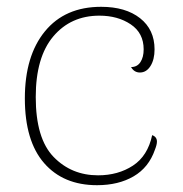

<svg xmlns="http://www.w3.org/2000/svg" viewBox="-20 -532 539 564"><path d="M53 -243Q53 -368 112 -440Q171 -512 277 -512Q349 -512 391.5 -478.5Q434 -445 434 -387Q434 -357 422 -338Q410 -319 391 -319Q374 -319 365 -335Q383 -335 392.5 -349.5Q402 -364 402 -387Q402 -435 364 -460.5Q326 -486 272 -486Q188 -486 136.5 -425Q85 -364 85 -247Q85 -125 137.5 -71Q190 -17 268 -17Q327 -17 370.5 -45.5Q414 -74 427 -135Q441 -130 441 -116Q441 -107 435 -92Q417 -40 372.5 -14Q328 12 265 12Q166 12 109.5 -53Q53 -118 53 -243Z"/></svg>

Font: Arima Madurai Thin
Style: Regular
Weight: 250
Designer: Joana Correia and Natanael Gama
Foundry: NDISCOVER
Version: Version 1.019; ttfautohint (v1.5) -l 7 -r 28 -G 50 -x 13 -D 